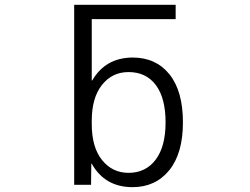

<svg xmlns="http://www.w3.org/2000/svg" viewBox="-20 -770 1040 800"><path d="M362.3 -690.4V-434.6H364.3Q418.9 -529.3 532.2 -530.3Q629.9 -530.3 686 -460.4Q742.2 -390.6 742.2 -259.8Q742.2 -130.9 685.1 -60.5Q627.9 9.8 532.2 9.8Q417 9.8 362.3 -87.9H360.4L359.4 0H289.1V-750H711.9V-690.4ZM669.9 -259.8Q669.9 -361.3 629.4 -415.5Q588.9 -469.7 515.6 -469.7Q447.3 -469.7 404.8 -416Q362.3 -362.3 362.3 -266.6V-252.9Q362.3 -156.2 405.3 -103Q448.2 -49.8 515.6 -49.8Q586.9 -49.8 628.4 -104.5Q669.9 -159.2 669.9 -259.8Z"/></svg>

Font: GenEi Gothic M SemiLight
Style: Regular
Weight: 350
Designer: o_tamon (Modified); [Source Han Sans]
Ryoko NISHIZUKA  (kana & ideographs); Paul D. Hunt (Latin, Greek & Cyrillic); Wenl
Version: Version 1.1a;Original Version 1.004